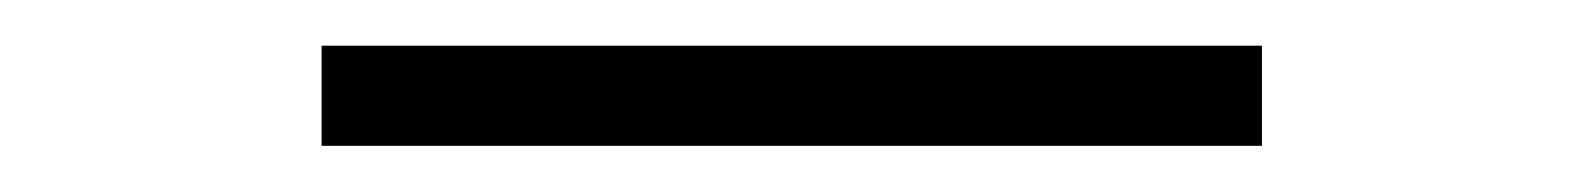

<svg xmlns="http://www.w3.org/2000/svg" viewBox="-20 -687 693 84"><path d="M120.7 -623.2V-667H532.1V-623.2Z"/></svg>

Font: Panamera Thin
Style: Regular
Weight: 100
Designer: Bastien Sozeau
Foundry: NBR — Bastien Sozeau
Version: Version 3.003;gftools[0.9.33]